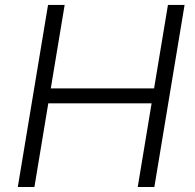

<svg xmlns="http://www.w3.org/2000/svg" viewBox="-20 -747 779 767"><path d="M51.1 0 171.9 -727.3H238.3L182.9 -393.8H595.5L650.9 -727.3H717.3L596.6 0H530.2L585.6 -334.2H172.9L117.5 0Z"/></svg>

Font: Karasuma Gothic
Style: Light Italic
Weight: 300
Italic angle: 9.39998°
Designer: Rasmus Andersson / Ryoko Nishizuka
Foundry: rsms
Version: Version 1.00